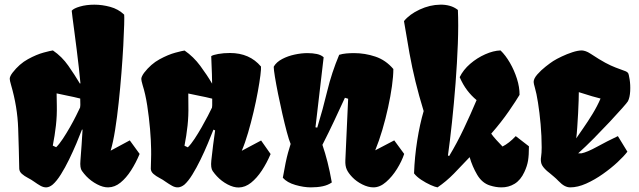

<svg xmlns="http://www.w3.org/2000/svg" viewBox="-20 -808 2790 838"><path d="M183.1 9.8Q169.9 10.3 156.5 2.7Q143.1 -4.9 128.9 -15.1Q116.7 -23.9 101.6 -31.7Q86.4 -39.6 75.4 -49.3Q64.5 -59.1 64 -71.8Q62.5 -154.3 59.3 -247.8Q56.2 -341.3 28.3 -437Q22.5 -457 22.5 -463.9Q22.5 -474.6 34.7 -490.7Q64.5 -529.3 102.1 -549.8Q139.6 -570.3 170.7 -578.6Q201.7 -586.9 210.9 -587.9Q250.5 -561 278.3 -521Q306.2 -481 328.6 -443.4L331.1 -444.3Q328.6 -473.1 324.2 -512Q319.8 -550.8 314.7 -591.8Q309.6 -632.8 304.7 -669.2Q299.8 -705.6 296.6 -730.5Q293.5 -755.4 293 -761.2Q301.3 -771.5 329.1 -779.5Q356.9 -787.6 392.1 -787.6Q425.8 -787.6 460.9 -778.1Q496.1 -768.6 522 -744.1Q522.9 -736.8 522 -700.4Q521 -664.1 518.1 -608.9Q515.1 -553.7 510 -489.3Q504.9 -424.8 498 -360.4Q491.2 -295.9 482.4 -241Q473.6 -186 462.9 -150.4L546.4 -195.3L589.4 -136.2Q573.2 -97.2 552 -64.2Q530.8 -31.2 505.9 -11Q481 9.3 452.6 9.8Q430.2 10.3 403.6 -3.7Q377 -17.6 356.4 -39.1Q347.2 -48.8 337.6 -62Q328.1 -75.2 331.1 -107.9Q334 -145 336.2 -176.5Q338.4 -208 340.3 -241.7L337.9 -242.7Q328.1 -216.8 313.5 -182.1Q298.8 -147.5 281.5 -111.8Q264.2 -76.2 245.8 -46.9Q227.5 -17.6 210 -2.4Q196.3 8.8 183.1 9.8ZM225.1 -165.5Q238.8 -178.7 254.4 -202.4Q270 -226.1 285.2 -252.7Q300.3 -279.3 312 -302.7Q323.7 -326.2 329.6 -338.9Q330.6 -348.6 330.6 -349.1Q330.6 -349.6 330.6 -353.5Q330.6 -357.4 330.1 -377.9Q300.8 -385.3 275.6 -390.1Q250.5 -395 227.1 -400.4L228 -348.1Q229 -303.7 224.1 -260.3Q219.2 -216.8 210.4 -172.4Z M1022 10.3Q999.5 10.7 973.1 -3.2Q946.8 -17.1 926.8 -38.6Q917.5 -48.3 908.2 -61.5Q898.9 -74.7 902.3 -107.4Q906.2 -144.5 910.2 -175.3Q914.1 -206.1 918.9 -238.8L911.6 -242.2Q901.4 -216.3 887 -181.6Q872.6 -147 855.2 -111.3Q837.9 -75.7 819.8 -46.4Q801.8 -17.1 784.7 -2Q771 8.8 757.3 9.8Q744.1 10.3 731 2.9Q717.8 -4.4 703.1 -14.6Q691.4 -23.4 676.3 -31.2Q661.1 -39.1 649.9 -48.8Q638.7 -58.6 638.2 -71.3Q638.2 -81.5 639.2 -108.9Q640.1 -136.2 639.6 -155.8Q639.2 -194.3 634.8 -245.4Q630.4 -296.4 622.6 -347.4Q614.7 -398.4 602.5 -436.5Q596.7 -456.5 596.7 -463.4Q596.7 -473.1 608.9 -490.2Q638.7 -528.8 676.5 -549.3Q714.4 -569.8 745.4 -578.1Q776.4 -586.4 785.6 -587.4Q824.7 -560.5 854.2 -520.5Q883.8 -480.5 905.8 -442.9Q905.3 -486.3 903.6 -518.8Q901.9 -551.3 901.9 -563Q909.7 -568.4 932.6 -572.5Q955.6 -576.7 983.9 -576.7Q1069.3 -576.7 1119.1 -517.6Q1120.1 -508.3 1116.5 -478.8Q1112.8 -449.2 1105.2 -407.7Q1097.7 -366.2 1086.7 -319.6Q1075.7 -272.9 1062.7 -228.5Q1049.8 -184.1 1035.2 -149.9L1119.6 -194.8L1161.1 -135.7Q1144.5 -96.7 1122.8 -63.7Q1101.1 -30.8 1075.7 -10.5Q1050.3 9.8 1022 10.3ZM799.8 -165Q813.5 -178.2 829.1 -201.9Q844.7 -225.6 859.9 -252.2Q875 -278.8 887.2 -302.2Q899.4 -325.7 905.3 -338.4Q906.2 -348.1 906.2 -348.6Q906.2 -349.1 906.2 -353Q906.2 -356.9 906.2 -377.4Q877 -384.8 851.1 -389.6Q825.2 -394.5 801.8 -399.9L802.2 -347.7Q803.2 -303.2 798.6 -259.8Q793.9 -216.3 785.2 -171.9Z M1336.9 9.8Q1305.7 9.8 1269.3 -0.7Q1232.9 -11.2 1214.4 -32.2Q1221.2 -71.8 1226.6 -97.2Q1231.9 -122.6 1237.1 -141.4Q1242.2 -160.2 1248.5 -179.7Q1241.2 -196.8 1231.7 -232.4Q1222.2 -268.1 1212.2 -312Q1202.1 -356 1193.6 -398.4Q1185.1 -440.9 1179.9 -472.7Q1174.8 -504.4 1174.8 -514.6Q1174.8 -515.6 1175 -516.6Q1175.3 -517.6 1175.3 -518.1Q1187 -537.6 1211.7 -550.5Q1236.3 -563.5 1265.9 -569.8Q1295.4 -576.2 1321.8 -576.2Q1344.7 -576.2 1363 -572.3Q1381.3 -568.4 1392.6 -558.1L1356.9 -252.4L1364.7 -251Q1389.2 -331.1 1408.4 -411.1Q1427.7 -491.2 1460.4 -568.8Q1474.6 -573.2 1491.2 -574.7Q1507.8 -576.2 1525.4 -576.2Q1572.8 -576.2 1618.2 -561Q1663.6 -545.9 1696.8 -506.8Q1696.8 -475.6 1690.7 -431.9Q1684.6 -388.2 1673.8 -338.9Q1663.1 -289.6 1648.7 -241Q1634.3 -192.4 1617.7 -151.9L1700.7 -195.3L1744.1 -136.2Q1733.9 -105 1712.9 -71Q1691.9 -37.1 1665 -13.7Q1638.2 9.8 1609.9 9.8Q1586.9 9.8 1561 -3.2Q1535.2 -16.1 1517.1 -35.2Q1500 -53.2 1493.2 -68.8Q1486.3 -84.5 1487.3 -107.9L1499.5 -377L1485.4 -381.3Q1461.4 -329.1 1438 -279.3Q1414.6 -229.5 1387.2 -175.8Q1399.4 -140.1 1409.4 -100.8Q1419.4 -61.5 1428.2 -11.7Q1411.6 0 1388.7 4.9Q1365.7 9.8 1336.9 9.8Z M1889.6 9.8Q1879.4 8.3 1859.1 -0.7Q1838.9 -9.8 1818.6 -23.2Q1798.3 -36.6 1787.1 -51.3Q1789.6 -122.6 1801 -194.8Q1812.5 -267.1 1829.1 -323.2Q1808.1 -391.6 1793.5 -451.7Q1778.8 -511.7 1767.3 -575Q1755.9 -638.2 1743.2 -715.8Q1767.1 -745.6 1811.8 -766.4Q1856.4 -787.1 1901.4 -787.6Q1922.9 -788.1 1942.6 -782.7Q1962.4 -777.3 1978.5 -764.6Q1981.4 -700.2 1978.3 -616.9Q1975.1 -533.7 1968.3 -444.6Q1961.4 -355.5 1952.6 -273.4Q1943.8 -191.4 1935.1 -129.4L1940.4 -127Q1974.6 -183.6 2004.6 -247.1Q2034.7 -310.5 2060.1 -371.1Q2037.6 -389.6 2019 -414.1Q2000.5 -438.5 1986.3 -471.2Q2002 -503.4 2032 -529.3Q2062 -555.2 2097.7 -571Q2133.3 -586.9 2164.6 -587.9Q2186.5 -566.9 2205.6 -533.9Q2224.6 -501 2236.3 -464.1Q2248 -427.2 2247.6 -394Q2233.9 -370.6 2201.2 -323Q2168.5 -275.4 2124 -224.6Q2131.3 -213.9 2146.5 -197Q2161.6 -180.2 2173.3 -168.5Q2202.1 -183.1 2231 -213.9L2288.6 -169.4Q2288.6 -130.9 2284.7 -106.9Q2280.8 -83 2268.6 -57.1Q2252.4 -22 2226.1 -5.9Q2199.7 10.3 2167.5 9.8Q2144.5 9.8 2118.2 1.5Q2084 -9.3 2062.7 -45.2Q2041.5 -81.1 2029.8 -122.1Q1995.1 -85 1961.2 -50.3Q1927.2 -15.6 1889.6 9.8Z M2468.8 9.8Q2456.5 9.8 2444.3 3.4Q2432.1 -2.9 2417 -18.6Q2412.1 -23.4 2407.5 -28.1Q2402.8 -32.7 2397.9 -36.6Q2387.7 -45.9 2379.4 -52.2Q2371.1 -58.6 2367.2 -62Q2347.2 -80.1 2343 -93.8Q2338.9 -107.4 2341.6 -123.5Q2344.2 -139.6 2344.2 -165Q2344.2 -213.4 2339.6 -265.4Q2335 -317.4 2328.1 -360.1Q2321.3 -402.8 2314.9 -423.8Q2309.1 -443.8 2309.1 -450.2Q2309.1 -464.8 2325.2 -483.2Q2341.3 -501.5 2361.8 -517.6Q2382.3 -533.7 2394.5 -541.5Q2409.2 -550.8 2431.9 -561.5Q2454.6 -572.3 2478.5 -580.1Q2502.4 -587.9 2520 -587.9Q2526.9 -587.4 2536.1 -584.5Q2545.4 -581.5 2558.1 -573.2Q2597.2 -547.4 2621.8 -534.2Q2646.5 -521 2666.5 -513.4Q2686.5 -505.9 2710.4 -497.1Q2717.8 -494.1 2721.2 -489.3Q2724.6 -484.4 2728 -461.9Q2731.9 -438 2730.5 -410.2Q2729 -382.3 2720.7 -366.2Q2717.8 -360.8 2696 -336.2Q2674.3 -311.5 2641.6 -276.6Q2608.9 -241.7 2572.5 -204.8Q2536.1 -168 2503.4 -138.7H2517.6Q2542.5 -143.6 2585.9 -167.5Q2629.4 -191.4 2676.8 -213.9L2718.3 -146Q2703.6 -126.5 2675.3 -100.1Q2647 -73.7 2611.3 -48.6Q2575.7 -23.4 2538.6 -6.8Q2501.5 9.8 2468.8 9.8ZM2494.6 -203.6Q2505.9 -220.2 2525.6 -248.5Q2545.4 -276.9 2566.2 -310.8Q2586.9 -344.7 2601.1 -377.9Q2574.7 -383.8 2506.3 -405.8Q2506.3 -395.5 2505.6 -370.4Q2504.9 -345.2 2503.2 -313.7Q2501.5 -282.2 2499.5 -252.9Q2497.6 -223.6 2495.1 -205.1Q2495.1 -204.6 2494.9 -204.3Q2494.6 -204.1 2494.6 -203.6Z"/></svg>

Font: Fruktur
Style: Regular
Weight: 400
Designer: Viktoriya Grabowska, Eben Sorkin
Foundry: Viktoriya Grabowska
Version: Version 1.008; ttfautohint (v1.8.4.7-5d5b)